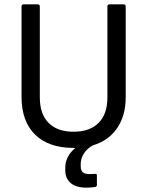

<svg xmlns="http://www.w3.org/2000/svg" viewBox="-20 -675 684 892"><path d="M321.8 12.2Q206.5 12.2 143.3 -49.3Q80.1 -110.8 80.1 -225.1V-645Q80.1 -654.8 89.8 -654.8H154.8Q165 -654.8 165 -645V-222.2Q165 -145.5 205.6 -104.2Q246.1 -63 321.8 -63Q397.5 -63 438.2 -104.2Q479 -145.5 479 -222.2V-645Q479 -654.8 488.8 -654.8H554.2Q564 -654.8 564 -645V-223.1Q564 -138.2 524.2 -79.8Q484.4 -21.5 412.1 0Q385.3 14.2 370.1 37.6Q355 61 355 86.9V97.2Q355 116.7 364.7 125.2Q374.5 133.8 396 133.8Q413.1 133.8 420.9 132.8Q430.2 131.3 430.2 140.1V184.1Q430.2 192.4 421.9 193.8Q400.9 196.8 381.8 196.8Q332.5 196.8 307.9 175Q283.2 153.3 283.2 116.2V104Q283.2 51.3 330.1 12.2Z"/></svg>

Font: Sofia Sans
Style: Regular
Weight: 400
Designer: Botio Nikoltchev, Ani Petrova
Foundry: lettersoup
Version: Version 4.100